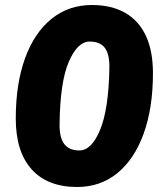

<svg xmlns="http://www.w3.org/2000/svg" viewBox="-20 -736 640 767"><path d="M288 11Q170 11 106.5 -59.5Q43 -130 43 -262Q43 -401 80 -503Q117 -605 185.5 -660.5Q254 -716 347 -716Q426 -716 480.5 -684.5Q535 -653 563 -592.5Q591 -532 591 -444Q591 -305 554 -202.5Q517 -100 449 -44.5Q381 11 288 11ZM297 -135Q346 -135 380 -217.5Q414 -300 417 -464Q418 -519 399 -544.5Q380 -570 338 -570Q290 -570 255 -489.5Q220 -409 218 -241Q217 -187 236.5 -161Q256 -135 297 -135Z"/></svg>

Font: Nunito Sans 12pt Black
Style: Italic
Weight: 900
Italic angle: -9°
Designer: Vernon Adams
Foundry: Vernon Adams
Version: Version 3.101;gftools[0.9.27]